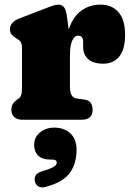

<svg xmlns="http://www.w3.org/2000/svg" viewBox="-20 -517 570 829"><path d="M269 -446 276.5 -389.5Q295 -445 331 -471Q367 -497 414 -497Q463 -497 491.5 -464.5Q520 -432 520 -367Q520 -302 494.2 -272Q468.5 -242 426.5 -242Q383 -242 361 -261.5Q339 -281 339 -314.5V-336Q339 -363 317 -363Q302 -363 292 -342Q282 -321 282 -279V-142Q282 -96 310 -92L345 -87Q364 -84.5 372 -72.5Q380 -60.5 380 -43Q380 0 333 0H76Q54.5 0 41.8 -11.5Q29 -23 29 -43Q29 -58 35.5 -68.2Q42 -78.5 54 -87L61 -92Q68 -97 71.5 -106.8Q75 -116.5 75 -142V-305Q75 -327.5 69.5 -335.8Q64 -344 55 -349L48 -353Q37 -359.5 30 -368.2Q23 -377 23 -391Q23 -421.5 63 -437L169 -478Q191 -486.5 205.8 -491.8Q220.5 -497 232 -497Q247 -497 256.2 -486Q265.5 -475 269 -446ZM197 172Q162.5 172 145 154.8Q127.5 137.5 127.5 108.5Q127.5 75 153 54.5Q178.5 34 214.5 34Q257 34 283.8 58.8Q310.5 83.5 310.5 130.5Q310.5 188.5 282 228.8Q253.5 269 179 289.5Q158.5 295.5 146 288Q133.5 280.5 130.5 265.5Q127.5 251 134.5 239.8Q141.5 228.5 160.5 223Q202 210.5 213.5 202.5Q225 194.5 225 185Q225 172 207 172Z"/></svg>

Font: Fraunces 9pt S100 Black
Style: Regular
Weight: 900
Version: Version 1.000; ttfautohint (v1.8.3)